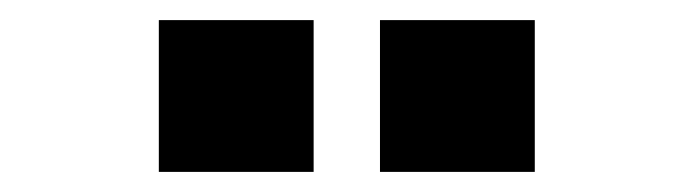

<svg xmlns="http://www.w3.org/2000/svg" viewBox="-20 -827 690 191"><path d="M358 -807H512V-656H358ZM138 -807H292V-656H138Z"/></svg>

Font: Biryani Black
Style: Regular
Weight: 900
Designer: Dan Reynolds and Mathieu Reguer
Foundry: Dan Reynolds and Mathieu Reguer
Version: Version 1.004; ttfautohint (v1.1) -l 5 -r 5 -G 72 -x 0 -D la